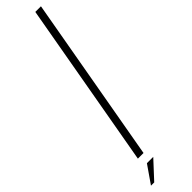

<svg xmlns="http://www.w3.org/2000/svg" viewBox="-365 -757 855 855"><g transform="rotate(-45 62.0 -329.5)"><path d="M-3 0 136 -785H171.5L32.5 0ZM-46.9 126.3 11.1 42.7H51L-26.4 126.3Z"/></g></svg>

Font: Anybody ExtraLight
Style: Italic
Weight: 200
Italic angle: -10°
Designer: Tyler Finck
Foundry: Etcetera Type Company
Version: Version 1.010; ttfautohint (v1.8.3) -l 8 -r 50 -G 200 -x 14 